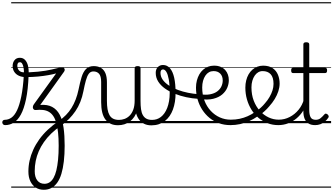

<svg xmlns="http://www.w3.org/2000/svg" viewBox="-101 -1111 3005 1731"><path d="M-55 17Q-67 17 -73.5 9.5Q-80 2 -80.5 -7Q-81 -16 -75 -23.5Q-69 -31 -57 -31Q-25 -31 3 -51Q31 -71 53 -117.5Q75 -164 91 -242Q107 -320 114 -436L157 -433Q152 -303 133.5 -216Q115 -129 87 -78Q59 -27 23 -5Q-13 17 -55 17ZM294 600Q253 600 222 580.5Q191 561 173 524Q155 487 155 435Q155 422 163.5 415.5Q172 409 183.5 408.5Q195 408 203.5 414Q212 420 212 432Q212 486 235.5 516Q259 546 300 546Q325 546 345.5 533Q366 520 381.5 493Q397 466 407 425Q417 384 422.5 328.5Q428 273 428 202Q428 136 422.5 85Q417 34 406.5 -3Q396 -40 379.5 -64.5Q363 -89 340 -102.5Q317 -116 287 -119.5Q257 -123 220 -119Q209 -118 202 -125.5Q195 -133 195 -145Q195 -157 204 -170L405 -449Q376 -441 334.5 -433.5Q293 -426 241.5 -421Q190 -416 130 -416Q95 -416 68.5 -428.5Q42 -441 27.5 -463.5Q13 -486 13 -517Q13 -547 30 -568.5Q47 -590 78 -590Q108 -590 126 -569.5Q144 -549 151 -519.5Q158 -490 158 -459Q249 -463 309 -473.5Q369 -484 405.5 -494Q442 -504 461 -504Q475 -504 480.5 -491Q486 -478 476 -464L262 -165Q326 -170 368.5 -147.5Q411 -125 436.5 -78Q462 -31 472 39.5Q482 110 482 202Q482 280 474.5 344Q467 408 452.5 456Q438 504 415 536Q392 568 362 584Q332 600 294 600ZM115 -459Q115 -479 111.5 -500Q108 -521 100 -535.5Q92 -550 79 -550Q66 -550 60.5 -541.5Q55 -533 55 -518Q55 -494 70 -476.5Q85 -459 115 -459ZM0 571H540V581H0ZM0 -20H540V0H0ZM0 -505H540V-500H0ZM0 -1091H540V-1081H0Z M155 435Q155 385 166 336Q177 287 198.5 239.5Q220 192 252.5 146.5Q285 101 329.5 59Q374 17 430 -21Q465 -45 493.5 -74Q522 -103 543.5 -137.5Q565 -172 581 -213.5Q597 -255 607 -303Q620 -368 634.5 -415.5Q649 -463 674.5 -489Q700 -515 744 -515Q755 -515 760 -508Q765 -501 764.5 -491.5Q764 -482 758 -474.5Q752 -467 741 -467Q715 -467 699.5 -446Q684 -425 673 -385Q662 -345 651 -289Q641 -237 623 -192Q605 -147 579 -109Q553 -71 520 -37.5Q487 -4 445 25Q398 57 360.5 93.5Q323 130 295 170Q267 210 248.5 252.5Q230 295 221 340Q212 385 212 432Q212 443 203.5 448.5Q195 454 183.5 454.5Q172 455 163.5 450Q155 445 155 435ZM540 571H678V581H540ZM540 -20H678V0H540ZM540 -505H678V-500H540ZM540 -1091H678V-1081H540Z M963 18Q925 18 897 5Q869 -8 849.5 -33.5Q830 -59 820.5 -98.5Q811 -138 811 -190V-372Q811 -425 792 -446Q773 -467 741 -467Q730 -467 724 -474.5Q718 -482 718.5 -491.5Q719 -501 725 -508Q731 -515 743 -515Q782 -515 808.5 -499.5Q835 -484 849 -452Q863 -420 863 -368V-202Q863 -159 868.5 -126.5Q874 -94 886.5 -72.5Q899 -51 920 -40.5Q941 -30 972 -30Q997 -30 1022 -39Q1047 -48 1067.5 -68.5Q1088 -89 1100.5 -122.5Q1113 -156 1113 -205L1136 -117Q1127 -84 1110 -58.5Q1093 -33 1070.5 -16Q1048 1 1020.5 9.5Q993 18 963 18ZM1264 19Q1227 19 1199 5.5Q1171 -8 1152 -34Q1133 -60 1123 -100Q1113 -140 1113 -192V-496Q1113 -506 1119.5 -510.5Q1126 -515 1140 -515Q1153 -515 1159.5 -510.5Q1166 -506 1166 -496V-202Q1166 -159 1170.5 -126.5Q1175 -94 1187 -73Q1199 -52 1219 -41Q1239 -30 1270 -30Q1292 -30 1312 -36.5Q1332 -43 1349.5 -56.5Q1367 -70 1381.5 -90.5Q1396 -111 1406.5 -138Q1417 -165 1423 -199Q1429 -233 1429 -273Q1429 -349 1420.5 -395.5Q1412 -442 1398.5 -463.5Q1385 -485 1369 -485Q1357 -485 1352 -495Q1347 -505 1351.5 -515Q1356 -525 1369 -525Q1406 -525 1431.5 -495.5Q1457 -466 1469.5 -410Q1482 -354 1482 -273Q1482 -231 1476 -193.5Q1470 -156 1458 -123.5Q1446 -91 1428 -65Q1410 -39 1385.5 -20Q1361 -1 1330.5 9Q1300 19 1264 19ZM677 571H1565V581H677ZM677 -20H1565V0H677ZM677 -505H1565V-500H677ZM677 -1091H1565V-1081H677Z M1686 -220Q1633 -223 1579 -234.5Q1525 -246 1475.5 -265.5Q1426 -285 1387 -312.5Q1348 -340 1325.5 -375.5Q1303 -411 1303 -454Q1303 -487 1321.5 -506Q1340 -525 1368 -525Q1381 -525 1385 -515Q1389 -505 1385 -495Q1381 -485 1368 -485Q1358 -485 1352 -477Q1346 -469 1346 -454Q1346 -420 1366.5 -391.5Q1387 -363 1422.5 -340Q1458 -317 1502.5 -300.5Q1547 -284 1594.5 -274.5Q1642 -265 1686 -262Q1694 -261 1698.5 -254.5Q1703 -248 1704 -239.5Q1705 -231 1700.5 -225Q1696 -219 1686 -220ZM1565 571H1578V581H1565ZM1565 -20H1578V0H1565ZM1565 -505H1578V-500H1565ZM1565 -1091H1578V-1081H1565Z M1696 -262Q1752 -253 1792 -260.5Q1832 -268 1857.5 -287Q1883 -306 1895 -332Q1907 -358 1907 -385Q1907 -425 1884.5 -447.5Q1862 -470 1826 -470Q1814 -470 1808.5 -477.5Q1803 -485 1804 -494.5Q1805 -504 1812 -511.5Q1819 -519 1831 -519Q1864 -519 1889 -508Q1914 -497 1930 -479Q1946 -461 1954 -437.5Q1962 -414 1962 -388Q1962 -354 1948 -320.5Q1934 -287 1903 -260Q1872 -233 1822 -220.5Q1772 -208 1701 -218ZM1577 571H2052V581H1577ZM1577 -20H2052V0H1577ZM1577 -505H2052V-500H1577ZM1577 -1091H2052V-1081H1577Z M1976 17Q1921 17 1873.5 0Q1826 -17 1788 -48Q1750 -79 1722.5 -121.5Q1695 -164 1680.5 -214.5Q1666 -265 1666 -321Q1666 -355 1674 -385.5Q1682 -416 1696 -440.5Q1710 -465 1730 -482.5Q1750 -500 1774.5 -509.5Q1799 -519 1827 -519Q1838 -519 1843 -511.5Q1848 -504 1847 -494.5Q1846 -485 1840 -477.5Q1834 -470 1823 -470Q1801 -470 1782.5 -459.5Q1764 -449 1750.5 -429Q1737 -409 1729.5 -382Q1722 -355 1722 -322Q1722 -257 1742.5 -203.5Q1763 -150 1799 -111.5Q1835 -73 1881 -52.5Q1927 -32 1979 -32Q2022 -32 2059.5 -40Q2097 -48 2131 -63Q2165 -78 2197 -100Q2205 -105 2212 -101.5Q2219 -98 2224 -91Q2229 -84 2229.5 -76Q2230 -68 2223 -63Q2186 -37 2145.5 -19Q2105 -1 2063 8Q2021 17 1976 17ZM2052 571V581ZM2052 -20V0ZM2052 -505V-500ZM2052 -1091V-1081Z M2207 -106Q2230 -122 2250.5 -140.5Q2271 -159 2288 -180Q2312 -207 2329 -236.5Q2346 -266 2355.5 -295.5Q2365 -325 2365 -355Q2365 -414 2339 -442Q2313 -470 2267 -470Q2257 -470 2251.5 -477.5Q2246 -485 2247 -494.5Q2248 -504 2254 -511.5Q2260 -519 2271 -519Q2324 -519 2357 -496.5Q2390 -474 2405 -437Q2420 -400 2420 -358Q2420 -324 2408.5 -288.5Q2397 -253 2376 -218.5Q2355 -184 2326 -152Q2307 -129 2283.5 -108Q2260 -87 2235 -69ZM2052 571H2496V581H2052ZM2052 -20H2496V0H2052ZM2052 -505H2496V-500H2052ZM2052 -1091H2496V-1081H2052Z M2408 17Q2357 17 2312 0Q2267 -17 2230 -48Q2193 -79 2166.5 -121.5Q2140 -164 2125.5 -214.5Q2111 -265 2111 -321Q2111 -355 2118.5 -385.5Q2126 -416 2140 -440.5Q2154 -465 2174 -482.5Q2194 -500 2218.5 -509.5Q2243 -519 2271 -519Q2282 -519 2287 -511.5Q2292 -504 2291 -494.5Q2290 -485 2284 -477.5Q2278 -470 2267 -470Q2245 -470 2227 -459.5Q2209 -449 2195.5 -429.5Q2182 -410 2174 -383Q2166 -356 2166 -323Q2166 -257 2186.5 -203.5Q2207 -150 2242 -111.5Q2277 -73 2320.5 -52.5Q2364 -32 2412 -32Q2464 -32 2510.5 -56Q2557 -80 2591 -121.5Q2625 -163 2639 -216Q2641 -225 2649.5 -226Q2658 -227 2665.5 -221.5Q2673 -216 2670 -203Q2659 -155 2634 -115Q2609 -75 2574 -45Q2539 -15 2496.5 1Q2454 17 2408 17ZM2496 571V581ZM2496 -20V0ZM2496 -505V-500ZM2496 -1091V-1081Z M2740 17Q2704 17 2680.5 2.5Q2657 -12 2645.5 -40Q2634 -68 2634 -107V-452H2543Q2532 -452 2528 -458Q2524 -464 2524 -476Q2524 -489 2528 -494.5Q2532 -500 2543 -500H2634V-711Q2634 -721 2640.5 -725.5Q2647 -730 2660 -730Q2673 -730 2680 -725.5Q2687 -721 2687 -711V-500H2828Q2839 -500 2843.5 -494.5Q2848 -489 2848 -476Q2848 -464 2843.5 -458Q2839 -452 2828 -452H2687V-119Q2687 -78 2699 -54.5Q2711 -31 2746 -31Q2771 -31 2788.5 -45Q2806 -59 2823 -79Q2830 -88 2837.5 -86.5Q2845 -85 2853 -79Q2860 -72 2862 -64.5Q2864 -57 2859 -50Q2845 -29 2827 -14Q2809 1 2787 9Q2765 17 2740 17ZM2496 571H2884V581H2496ZM2496 -20H2884V0H2496ZM2496 -505H2884V-500H2496ZM2496 -1091H2884V-1081H2496Z"/></svg>

Font: Playwrite PT Guides
Style: Regular
Weight: 400
Designer: Veronika Burian, José Scaglione
Foundry: TypeTogether
Version: Version 1.003